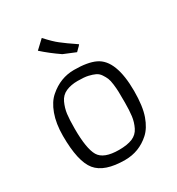

<svg xmlns="http://www.w3.org/2000/svg" viewBox="-174 -826 874 947"><g transform="rotate(-30 263.0 -352.5)"><path d="M123 -246Q123 -133 148.5 -90Q174 -47 261 -47Q308 -47 337 -59Q366 -71 380 -99.5Q394 -128 398 -159.5Q402 -191 402 -234.5Q402 -278 401.5 -296.5Q401 -315 398 -339.5Q395 -364 389.5 -377Q384 -390 374 -405Q364 -420 349 -427Q334 -434 312.5 -439Q291 -444 253 -444Q215 -444 186.5 -431.5Q158 -419 144.5 -389.5Q131 -360 127 -329.5Q123 -299 123 -246ZM402 -43Q342 11 262 11Q145 11 100 -44Q55 -99 55 -245Q55 -315 74 -367Q93 -419 125 -446Q187 -500 264.5 -500Q342 -500 385 -479.5Q428 -459 449 -404Q470 -349 470 -262Q470 -175 451.5 -123Q433 -71 402 -43ZM158 -671 206 -716Q244 -674 269 -655Q304 -628 330 -611L350 -597Q345 -590 336 -582Q327 -574 322 -568L254 -596Q200 -633 158 -671Z"/></g></svg>

Font: Gafata
Style: Regular
Weight: 400
Designer: Lautaro Hourcade
Foundry: Lautaro Hourcade
Version: Version 4.002; ttfautohint (v0.94.20-1c74) -l 7 -r 28 -G 0 -